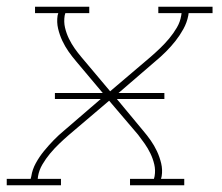

<svg xmlns="http://www.w3.org/2000/svg" viewBox="-38 -550 658 570"><path d="M-18 0V-19H53L55 -27Q58 -47 68.5 -66Q79 -85 92.5 -101.5Q106 -118 121 -133.5Q136 -149 153 -163L261 -256H125V-274H267L188 -368Q176 -382 165.5 -397Q155 -412 147 -429Q139 -446 134.5 -465Q130 -484 133 -504L135 -511H66V-530H227V-511H156L154 -504Q151 -485 155 -468Q159 -451 166.5 -435.5Q174 -420 183.5 -406.5Q193 -393 204 -380L289 -279L409 -381Q424 -394 438 -407.5Q452 -421 464.5 -436Q477 -451 487 -468Q497 -485 500 -504L501 -511H432V-530H593V-511H522L521 -504Q517 -483 506.5 -464Q496 -445 483 -428.5Q470 -412 454.5 -396.5Q439 -381 422 -367L314 -274H450V-256H309L387 -162Q399 -148 409.5 -133Q420 -118 428 -101Q436 -84 440.5 -65Q445 -46 442 -27L440 -19H509V0H348V-19H419L421 -27Q424 -45 420 -62Q416 -79 408.5 -94.5Q401 -110 391.5 -123.5Q382 -137 372 -150L286 -251L166 -149Q151 -136 137 -122.5Q123 -109 110.5 -94Q98 -79 88 -62Q78 -45 75 -27L74 -19H143V0Z"/></svg>

Font: Iosevka Curly Slab ThEx
Style: Italic
Weight: 100
Width: 7
Italic angle: -9°
Monospace: yes
Designer: Belleve Invis
Foundry: Belleve Invis
Version: Version 11.1.0; ttfautohint (v1.8.3)